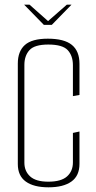

<svg xmlns="http://www.w3.org/2000/svg" viewBox="-20 -793 410 819"><path d="M83 -773H106L185 -703L265 -773H285L201 -687H167ZM187 6Q124 6 90 -18.5Q56 -43 56 -93V-522Q56 -574 86 -601Q116 -628 184 -628Q254 -628 286.5 -601.5Q319 -575 319 -521V-388L291 -383V-515Q291 -555 269 -579Q247 -603 186 -603Q127 -603 105.5 -579Q84 -555 84 -516V-99Q84 -63 108.5 -40.5Q133 -18 186 -18Q241 -18 266 -40.5Q291 -63 291 -100V-226L319 -232V-94Q319 -43 284.5 -18.5Q250 6 187 6Z"/></svg>

Font: Smooch Sans Thin ExtraLight
Style: Regular
Weight: 250
Version: Version 1.010